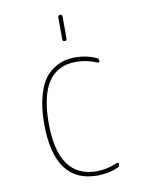

<svg xmlns="http://www.w3.org/2000/svg" viewBox="-84 -791 667 862"><g transform="rotate(-10 250.0 -360.0)"><path d="M240.2 -620.1V-719.7Q240.2 -729.5 250 -730Q259.8 -730.5 259.8 -719.7V-620.1Q259.8 -610.4 250 -610.4Q240.2 -610.4 240.2 -620.1ZM291 9.8Q94.7 9.8 94.7 -259.8Q94.7 -324.2 106.4 -373.5Q118.2 -422.9 136.2 -452.1Q154.3 -481.4 180.2 -499Q206.1 -516.6 230.5 -523.4Q254.9 -530.3 283.2 -530.3Q333 -530.3 377.9 -510.7Q387.7 -507.8 387.7 -496.1Q387.7 -486.3 377.9 -490.2Q331.1 -509.8 283.2 -509.8Q115.2 -509.8 115.2 -259.8Q115.2 -9.8 291 -9.8Q337.9 -9.8 384.8 -30.3Q394.5 -34.2 394.5 -24.4Q394.5 -12.7 384.8 -8.8Q337.9 9.8 291 9.8Z"/></g></svg>

Font: Rounded Mgen+ 1m thin
Style: Regular
Weight: 100
Designer: [Source Han Sans]
Ryoko NISHIZUKA  (kana & ideographs); Paul D. Hunt (Latin, Greek & Cyrillic); Wenlong ZHANG  (bopomofo
Version: Version 1.059.20150602